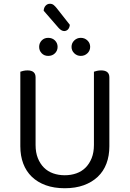

<svg xmlns="http://www.w3.org/2000/svg" viewBox="-20 -987 689 1020"><path d="M561 -210Q561 -159 545.5 -118Q530 -77 499.5 -48Q469 -19 425 -3Q381 13 324 13Q267 13 223 -3Q179 -19 149 -48Q119 -77 103.5 -118Q88 -159 88 -210V-606Q93 -608 103.5 -610.5Q114 -613 126 -613Q169 -613 169 -576V-217Q169 -177 181 -147Q193 -117 213.5 -96.5Q234 -76 262.5 -66Q291 -56 324 -56Q357 -56 385.5 -66Q414 -76 434.5 -96.5Q455 -117 467 -147Q479 -177 479 -217V-606Q484 -608 494.5 -610.5Q505 -613 517 -613Q561 -613 561 -576ZM286 -738Q286 -718 272 -704Q258 -690 236 -690Q215 -690 201.5 -704Q188 -718 188 -738Q188 -758 201.5 -772Q215 -786 236 -786Q258 -786 272 -772Q286 -758 286 -738ZM459 -738Q459 -718 444.5 -704Q430 -690 409 -690Q389 -690 374.5 -704Q360 -718 360 -738Q360 -758 374.5 -772Q389 -786 409 -786Q430 -786 444.5 -772Q459 -758 459 -738ZM212 -930Q213 -947 222.5 -957Q232 -967 245 -967Q257 -967 265 -960.5Q273 -954 281 -944L351 -855Q349 -838 340.5 -830Q332 -822 321 -822Q307 -822 292 -838Z"/></svg>

Font: Baloo 2
Style: Regular
Weight: 400
Designer: Sarang Kulkarni and Ek Type
Foundry: Ek Type
Version: Version 1.640;hotconv 1.0.111;makeotfexe 2.5.65597; ttfautoh